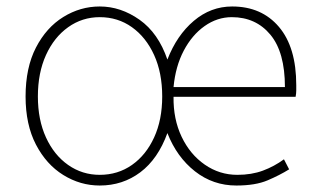

<svg xmlns="http://www.w3.org/2000/svg" viewBox="-20 -560 977 593"><path d="M288 13Q228 13 175.5 -19.5Q123 -52 91 -113.5Q59 -175 59 -262Q59 -351 91 -413Q123 -475 175.5 -507.5Q228 -540 288 -540Q353 -540 411 -499Q469 -458 497 -376Q526 -451 578.5 -495.5Q631 -540 697 -540Q788 -540 841.5 -477Q895 -414 895 -297Q895 -289 895 -280.5Q895 -272 893 -261H516Q515 -192 541 -137.5Q567 -83 612.5 -51.5Q658 -20 713 -20Q757 -20 792 -33Q827 -46 857 -68L873 -37Q844 -19 806.5 -3Q769 13 710 13Q638 13 582 -31Q526 -75 497 -149Q468 -69 413.5 -28Q359 13 288 13ZM288 -20Q344 -20 387.5 -50.5Q431 -81 456 -135.5Q481 -190 481 -262Q481 -335 456 -390Q431 -445 387.5 -476Q344 -507 288 -507Q234 -507 190.5 -476Q147 -445 122 -390Q97 -335 97 -262Q97 -190 122 -135.5Q147 -81 190.5 -50.5Q234 -20 288 -20ZM516 -291H860Q860 -399 815 -453Q770 -507 696 -507Q651 -507 612 -479.5Q573 -452 547.5 -403.5Q522 -355 516 -291Z"/></svg>

Font: Source Han Sans SC ExtraLight
Style: Regular
Weight: 250
Designer: Ryoko NISHIZUKA 西塚涼子 (kana, bopomofo & ideographs); Paul D. Hunt (Latin, Greek & Cyrillic); Sandoll Communications 산돌커뮤니
Foundry: Adobe
Version: Version 2.004;hotconv 1.0.118;makeotfexe 2.5.65603